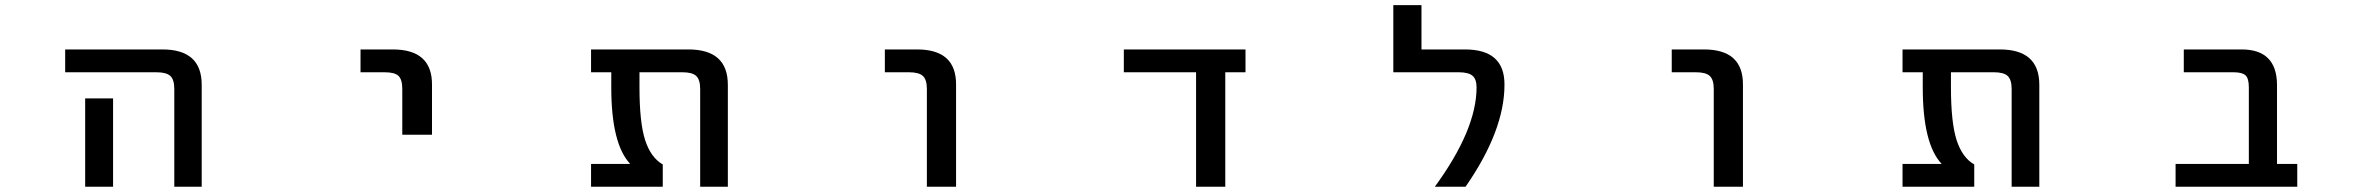

<svg xmlns="http://www.w3.org/2000/svg" viewBox="-20 -711 9040 732"><path d="M228.5 -435.5V-522.5H599.6Q749 -522.5 749 -387.7V1H644.5V-372.1Q644.5 -407.2 629.4 -421.4Q614.3 -435.5 576.2 -435.5ZM411.1 -335.9V-101.6V1H304.7V-101.6V-335.9Z M1354.5 -435.5V-522.5H1477.5Q1627.9 -522.5 1627 -387.7V-197.3H1513.7V-372.1Q1513.7 -408.2 1499 -421.9Q1484.4 -435.5 1446.3 -435.5Z M2418 -435.5V-377.9Q2418 -244.1 2439.5 -177.2Q2460.9 -110.4 2506.8 -84V1H2233.4V-85.9H2382.8Q2310.5 -162.1 2310.5 -377.9V-435.5H2233.4V-522.5H2604.5Q2754.9 -522.5 2754.9 -387.7V1H2649.4V-372.1Q2649.4 -407.2 2634.3 -421.4Q2619.1 -435.5 2582 -435.5Z M3353.5 -435.5V-522.5H3476.6Q3626 -522.5 3625 -387.7V1H3513.7V-372.1Q3513.7 -407.2 3498.5 -421.4Q3483.4 -435.5 3445.3 -435.5Z M4651.4 1H4540V-435.5H4264.6V-522.5H4728.5V-435.5H4651.4Z M5565.4 -522.5Q5716.8 -522.5 5715.8 -387.7Q5715.8 -212.9 5567.4 1H5450.2Q5609.4 -216.8 5609.4 -377.9Q5609.4 -409.2 5593.8 -422.4Q5578.1 -435.5 5541 -435.5H5292V-691.4H5399.4V-522.5Z M6353.5 -435.5V-522.5H6476.6Q6626 -522.5 6625 -387.7V1H6513.7V-372.1Q6513.7 -407.2 6498.5 -421.4Q6483.4 -435.5 6445.3 -435.5Z M7418 -435.5V-377.9Q7418 -244.1 7439.5 -177.2Q7460.9 -110.4 7506.8 -84V1H7233.4V-85.9H7382.8Q7310.5 -162.1 7310.5 -377.9V-435.5H7233.4V-522.5H7604.5Q7754.9 -522.5 7754.9 -387.7V1H7649.4V-372.1Q7649.4 -407.2 7634.3 -421.4Q7619.1 -435.5 7582 -435.5Z M8553.7 -377.9Q8553.7 -412.1 8541 -423.8Q8528.3 -435.5 8495.1 -435.5H8305.7V-522.5H8526.4Q8660.2 -522.5 8661.1 -387.7V-85.9H8738.3V1H8274.4V-85.9H8553.7Z"/></svg>

Font: Gen Shin Gothic Monospace Medium
Style: Regular
Weight: 500
Designer: [Source Han Sans]
Ryoko NISHIZUKA  (kana & ideographs); Paul D. Hunt (Latin, Greek & Cyrillic); Wenlong ZHANG  (bopomofo
Version: Version 1.002.20150607